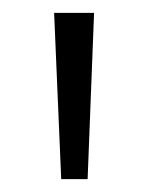

<svg xmlns="http://www.w3.org/2000/svg" viewBox="-20 -734 229 298"><path d="M75 -456 64 -714H126L116 -456Z"/></svg>

Font: Noto Sans Khmer Condensed Light
Style: Regular
Weight: 300
Width: 3
Designer: Danh Hong and the Monotype Design Team
Foundry: Monotype Imaging Inc.
Version: Version 2.004; ttfautohint (v1.8.4.7-5d5b)